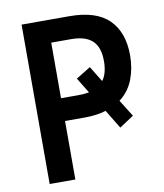

<svg xmlns="http://www.w3.org/2000/svg" viewBox="-81 -781 725 847"><g transform="rotate(-10 281.5 -357.0)"><path d="M73 0V-714H287Q407 -714 464 -657.5Q521 -601 521 -498Q521 -440 502 -390.5Q483 -341 440 -308L487 -233L423 -191L372 -275Q330 -262 278 -262H188V0ZM265 -364Q293 -364 314 -368L272 -437L337 -477L380 -407Q403 -438 403 -493Q403 -555 372 -584Q341 -613 277 -613H188V-364Z"/></g></svg>

Font: Noto Sans Mono SemiCondensed SemiBold
Style: Regular
Weight: 600
Width: 4
Designer: Monotype Design Team
Foundry: Monotype Imaging Inc.
Version: Version 2.014; ttfautohint (v1.8.4.7-5d5b)